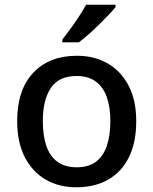

<svg xmlns="http://www.w3.org/2000/svg" viewBox="-20 -786 651 816"><path d="M304 10Q231 10 174.5 -22.5Q118 -55 85.5 -118Q53 -181 53 -271Q53 -404 121 -476.5Q189 -549 307 -549Q381 -549 437.5 -516.5Q494 -484 526.5 -422Q559 -360 559 -271Q559 -181 528 -118Q497 -55 439.5 -22.5Q382 10 304 10ZM306 -75Q356 -75 387.5 -98.5Q419 -122 434 -166Q449 -210 449 -271Q449 -332 433.5 -374.5Q418 -417 386.5 -440Q355 -463 305 -463Q230 -463 196 -412Q162 -361 162 -271Q162 -210 177 -166Q192 -122 224 -98.5Q256 -75 306 -75ZM471 -756Q460 -742 441 -722Q422 -702 400 -680.5Q378 -659 356 -639.5Q334 -620 315 -606H245V-618Q260 -637 279 -663Q298 -689 316 -716.5Q334 -744 346 -766H471Z"/></svg>

Font: Noto Sans Symbols Medium
Style: Regular
Weight: 500
Version: Version 2.002